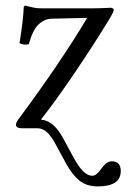

<svg xmlns="http://www.w3.org/2000/svg" viewBox="-20 -459 464 687"><path d="M60.1 0Q37.1 0 37.1 -12.2Q37.1 -20 45.9 -32.2Q195.3 -233.4 292 -395L164.1 -392.1Q138.2 -391.1 117.4 -371.1Q96.7 -351.1 83 -300.8Q66.4 -296.9 49.8 -304.2Q64 -393.6 64.9 -433.1Q64.9 -434.6 67.1 -436.8Q69.3 -439 70.8 -439Q76.7 -438 85.9 -435.3Q95.2 -432.6 105.5 -430.9Q115.7 -429.2 129.9 -429.2H313Q325.7 -429.2 340.1 -429.7Q354.5 -430.2 364 -430.7Q373.5 -431.2 375 -431.2Q379.9 -431.2 383.5 -429Q387.2 -426.8 387.2 -423.8Q387.2 -417 369.1 -387.2Q318.4 -303.7 249.8 -202.1Q181.2 -100.6 128.9 -34.2Q128.4 -33.7 127.9 -32.5Q127.4 -31.2 127 -30.8Q171.4 -27.8 205.1 34.2L244.1 106Q278.3 169.9 310.1 169.9Q325.2 169.9 342.8 144Q361.3 118.2 379.9 118.2Q412.1 118.2 412.1 152.8Q412.1 208 330.1 208Q289.6 208 263.7 186.8Q237.8 165.5 215.8 125L176.8 53.2Q147.9 0 115.2 0Z"/></svg>

Font: Common Serif SemiBold
Style: Regular
Weight: 600
Designer: Philipp H. Poll, Khaled Hosny
Foundry: Stefan Peev, Context Ltd.
Version: Version 1.026